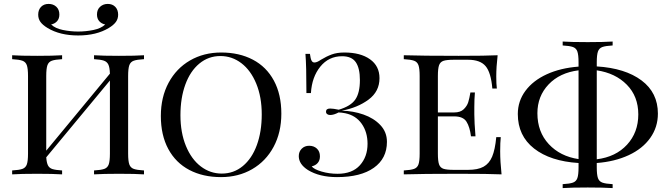

<svg xmlns="http://www.w3.org/2000/svg" viewBox="-20 -890 3407 980"><path d="M634 -502V-106Q634 -68 640 -51Q646 -34 662.5 -28Q679 -22 715 -20V0Q673 -3 587 -3Q506 -3 460 0V-20Q496 -22 512.5 -28Q529 -34 535 -51Q541 -68 541 -106V-479L216 -87Q218 -59 225 -45.5Q232 -32 248 -27Q264 -22 297 -20V0Q251 -3 170 -3Q84 -3 42 0V-20Q78 -22 94.5 -28Q111 -34 117 -51Q123 -68 123 -106V-502Q123 -540 117 -557Q111 -574 94.5 -580Q78 -586 42 -588V-608Q84 -605 170 -605Q250 -605 297 -608V-588Q261 -586 244.5 -580Q228 -574 222 -557Q216 -540 216 -502V-121L541 -514Q540 -546 533 -560.5Q526 -575 510 -580.5Q494 -586 460 -588V-608Q506 -605 587 -605Q673 -605 715 -608V-588Q679 -586 662.5 -580Q646 -574 640 -557Q634 -540 634 -502ZM583 -815Q583 -794 571.5 -778Q560 -762 535 -747Q472 -709 379 -709Q286 -709 223 -747Q198 -762 186.5 -778Q175 -794 175 -815Q175 -840 189.5 -855Q204 -870 228 -870Q252 -870 267.5 -855.5Q283 -841 283 -816Q283 -795 271.5 -782Q260 -769 241 -765Q262 -745 301 -737Q340 -729 379 -729Q418 -729 457 -737Q496 -745 517 -765Q498 -769 486.5 -782Q475 -795 475 -816Q475 -841 491 -855.5Q507 -870 530 -870Q554 -870 568.5 -855Q583 -840 583 -815Z M1416 -310Q1416 -214 1376.5 -140.5Q1337 -67 1267 -26.5Q1197 14 1108 14Q1016 14 946.5 -22.5Q877 -59 839 -129.5Q801 -200 801 -298Q801 -394 840.5 -467.5Q880 -541 950 -581.5Q1020 -622 1109 -622Q1201 -622 1270.5 -585.5Q1340 -549 1378 -478.5Q1416 -408 1416 -310ZM901 -302Q901 -213 929 -145Q957 -77 1005 -40.5Q1053 -4 1112 -4Q1173 -4 1219.5 -42.5Q1266 -81 1291 -149.5Q1316 -218 1316 -306Q1316 -395 1288 -463Q1260 -531 1212 -567.5Q1164 -604 1105 -604Q1044 -604 997.5 -565.5Q951 -527 926 -458.5Q901 -390 901 -302Z M1917 -491Q1917 -423 1861 -381.5Q1805 -340 1724 -325Q1782 -324 1835 -305.5Q1888 -287 1921.5 -251.5Q1955 -216 1955 -166Q1955 -81 1888 -33.5Q1821 14 1700 14Q1611 14 1552 -22Q1505 -52 1505 -93Q1505 -116 1520 -131Q1535 -146 1558 -146Q1582 -146 1597.5 -131.5Q1613 -117 1613 -92Q1613 -71 1601.5 -58Q1590 -45 1571 -41Q1582 -26 1621 -14.5Q1660 -3 1703 -3Q1778 -3 1817 -46.5Q1856 -90 1856 -156Q1856 -216 1826 -258.5Q1796 -301 1742 -312Q1722 -316 1708 -316Q1684 -303 1665 -303Q1656 -303 1650 -307.5Q1644 -312 1644 -320Q1644 -336 1665 -336Q1681 -336 1709 -330Q1770 -348 1793.5 -382Q1817 -416 1817 -481Q1817 -542 1796 -572.5Q1775 -603 1726 -603Q1658 -603 1615 -550Q1572 -497 1567 -415H1544Q1544 -557 1539 -615H1562Q1565 -591 1570 -581Q1575 -571 1585 -571Q1598 -571 1618 -585Q1646 -602 1673 -612Q1700 -622 1738 -622Q1820 -622 1868.5 -587.5Q1917 -553 1917 -491Z M2540 0Q2475 -3 2321 -3Q2136 -3 2041 0V-20Q2077 -22 2093.5 -28Q2110 -34 2116 -51Q2122 -68 2122 -106V-502Q2122 -540 2116 -557Q2110 -574 2093.5 -580Q2077 -586 2041 -588V-608Q2136 -605 2321 -605Q2461 -605 2520 -608Q2513 -548 2513 -500Q2513 -461 2516 -438H2493Q2486 -520 2458.5 -552.5Q2431 -585 2369 -585H2296Q2260 -585 2243.5 -579.5Q2227 -574 2221 -557Q2215 -540 2215 -502V-316H2298Q2330 -316 2347 -332.5Q2364 -349 2370 -368.5Q2376 -388 2381 -418H2404Q2401 -384 2401 -344V-306Q2401 -267 2407 -194H2384Q2378 -242 2361 -269Q2344 -296 2298 -296H2215V-106Q2215 -68 2221 -51Q2227 -34 2243.5 -28.5Q2260 -23 2296 -23H2369Q2419 -23 2448 -39Q2477 -55 2492 -90.5Q2507 -126 2513 -190H2536Q2533 -163 2533 -118Q2533 -66 2540 0Z M3026 -58V-36Q3026 2 3032 19Q3038 36 3054.5 42Q3071 48 3107 50V70Q3060 67 2980 67Q2894 67 2852 70V50Q2888 48 2904.5 42Q2921 36 2927 19Q2933 2 2933 -36V-58Q2789 -67 2706 -132Q2623 -197 2623 -308Q2623 -374 2662 -426.5Q2701 -479 2771 -511Q2841 -543 2933 -550V-572Q2933 -610 2927 -627Q2921 -644 2904.5 -650Q2888 -656 2852 -658V-678Q2894 -675 2980 -675Q3061 -675 3107 -678V-658Q3071 -656 3054.5 -650Q3038 -644 3032 -627Q3026 -610 3026 -572V-551Q3171 -542 3254.5 -479.5Q3338 -417 3338 -310Q3338 -241 3299 -186Q3260 -131 3189 -98Q3118 -65 3026 -58ZM2933 -78V-531Q2837 -519 2780 -459Q2723 -399 2723 -312Q2723 -217 2781 -154.5Q2839 -92 2933 -78ZM3026 -531V-77Q3123 -89 3180.5 -151.5Q3238 -214 3238 -306Q3238 -398 3179.5 -457.5Q3121 -517 3026 -531Z"/></svg>

Font: Playfair Display SC
Style: Regular
Weight: 400
Designer: Claus Eggers Sørensen
Foundry: Claus Eggers Sørensen
Version: Version 1.200; ttfautohint (v1.6)